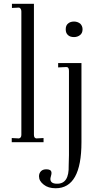

<svg xmlns="http://www.w3.org/2000/svg" viewBox="-20 -751 538 1014"><path d="M42 -22 80.1 -20Q92.8 -22.9 92.8 -39.1V-689.9Q92.8 -706.5 81.1 -710.9L43 -709V-731H159.2V-39.1Q159.2 -21.5 171.9 -20L210 -22V0H42ZM371.1 -637.2Q389.2 -637.2 403.8 -626Q416 -613.8 416 -596.2Q416 -576.2 402.8 -565.9Q389.2 -555.2 371.1 -555.2Q349.6 -555.2 338.9 -565.9Q327.1 -576.2 327.1 -596.2Q327.1 -617.2 339.8 -627Q351.6 -637.2 371.1 -637.2ZM410.2 0Q410.2 243.2 273.9 243.2Q234.4 243.2 210.9 224.1Q186 205.1 186 180.2Q186 163.6 196.8 152.8Q206.5 143.1 225.1 143.1Q236.3 143.1 244.1 147Q252 151.9 252 163.1Q252 168.9 249 179.2Q246.1 189.5 246.1 193.8Q246.1 219.2 280.8 219.2Q345.7 220.7 342.8 123Q344.2 85.9 344.2 68.8V-377Q344.2 -397 331.1 -397L287.1 -395V-418H410.2Z"/></svg>

Font: Unna Light
Style: Regular
Weight: 300
Designer: Jorge de Buen Unna
Foundry: Omnibus-Type
Version: Version 2.007;PS 002.007;hotconv 1.0.88;makeotf.lib2.5.64775